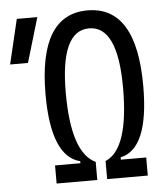

<svg xmlns="http://www.w3.org/2000/svg" viewBox="-51 -749 688 795"><g transform="rotate(-5 293.0 -351.5)"><path d="M152.3 0V-75.2H257.8V-83.5Q138.7 -113.3 138.7 -371.1Q138.7 -703.1 341.8 -703.1Q544.9 -703.1 544.9 -371.1Q544.9 -109.9 425.8 -85V-75.2H531.2V0H362.3V-75.2Q460.9 -116.2 460.9 -371.1Q460.9 -628.4 341.8 -628.4Q222.7 -628.4 222.7 -371.1Q222.7 -120.6 321.3 -75.2V0ZM3.4 -507.8 47.4 -693.4H132.8L77.6 -507.8Z"/></g></svg>

Font: Cascadia Mono SemiLight
Style: Regular
Weight: 350
Monospace: yes
Designer: Aaron Bell
Foundry: Saja Typeworks
Version: Version 2404.023; ttfautohint (v1.8.4)